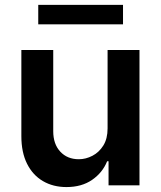

<svg xmlns="http://www.w3.org/2000/svg" viewBox="-20 -747 648 774"><path d="M413.7 -229.4V-545.5H542.3V0H417.6V-96.9H411.9Q393.5 -51.1 351.4 -22Q309.3 7.1 247.9 7.1Q194.2 7.1 153.2 -16.9Q112.2 -40.8 89.1 -86.8Q66.1 -132.8 66.1 -198.2V-545.5H194.6V-218Q194.6 -166.2 223 -135.7Q251.4 -105.1 297.6 -105.1Q326 -105.1 352.6 -119Q379.3 -132.8 396.5 -160.3Q413.7 -187.9 413.7 -229.4ZM475.9 -727.3V-648.8H134.2V-727.3Z"/></svg>

Font: InterMG SemiBold
Style: Regular
Weight: 600
Designer: Rasmus Andersson
Foundry: rsms
Version: Version 3.019;December 26, 2023;FontCreator 15.0.0.2955 64-b